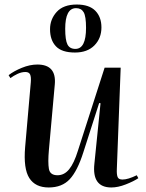

<svg xmlns="http://www.w3.org/2000/svg" viewBox="-20 -814 645 848"><path d="M18 -482Q41 -500 76.5 -514.5Q112 -529 145 -529Q230 -529 222 -441L196 -152Q191 -96 196 -68Q201 -40 234 -40Q264 -40 285.5 -66.5Q307 -93 324 -148L442 -515H513L496 -67Q495 -43 499.5 -32Q504 -21 521 -21Q545 -21 584 -40L591 -27Q570 -13 535.5 0.5Q501 14 472 14Q385 14 397 -92L424 -358L418 -359L348 -141Q322 -59 288 -22.5Q254 14 195 14Q136 14 109.5 -27.5Q83 -69 91 -164L116 -450Q118 -474 113 -485Q108 -496 92 -496Q75 -496 57 -487.5Q39 -479 26 -469ZM311 -582Q253 -582 227 -609.5Q201 -637 201 -685Q201 -729 230.5 -761.5Q260 -794 319 -794Q374 -794 401 -766.5Q428 -739 428 -693Q428 -645 397 -613.5Q366 -582 311 -582ZM313 -598Q360 -598 360 -691Q360 -742 349.5 -760Q339 -778 316 -778Q268 -778 268 -687Q268 -637 278 -617.5Q288 -598 313 -598Z"/></svg>

Font: Literata 72pt Medium
Style: Italic
Weight: 500
Italic angle: -2°
Designer: Latin by Veronika Burian and Jose Scaglione. Greek by Irene Vlachou. Cyrillic by Vera Evstafieva
Foundry: TypeTogether
Version: Version 3.002